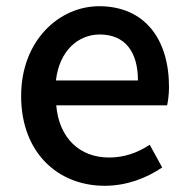

<svg xmlns="http://www.w3.org/2000/svg" viewBox="-20 -584 606 618"><path d="M317 14C388 14 452 -11 502 -45L462 -118C422 -92 380 -77 331 -77C236 -77 170 -140 161 -245H518C521 -259 524 -281 524 -304C524 -459 445 -564 299 -564C171 -564 48 -454 48 -275C48 -93 166 14 317 14ZM160 -325C171 -421 232 -473 301 -473C381 -473 424 -419 424 -325Z"/></svg>

Font: ChiuKong Gothic CL Medium
Style: Regular
Weight: 500
Designer: Ryoko NISHIZUKA 西塚涼子 (kana, bopomofo & ideographs); Paul D. Hunt (Latin, Greek & Cyrillic); Sandoll Communications 산돌커뮤니
Foundry: Adobe
Version: Version 1.300